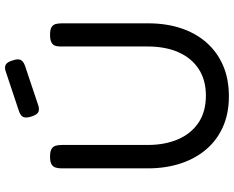

<svg xmlns="http://www.w3.org/2000/svg" viewBox="-102 -802 918 753"><g transform="rotate(-90 356.5 -426.0)"><path d="M354.8 13.2Q287.8 13.2 235.1 -10.1Q182.5 -33.5 146.1 -76.4Q109.8 -119.2 91 -177.4Q72.2 -235.5 72.2 -305V-642.8Q72.2 -656.8 75.5 -666.9Q78.8 -677 88.4 -682.6Q98 -688.2 117.8 -688.2Q138.2 -688.2 147.9 -682.6Q157.5 -677 160.8 -666.9Q164 -656.8 164 -641.8V-305Q164 -238.2 185.9 -186.9Q207.8 -135.5 251 -106.2Q294.2 -77 357.8 -77Q418.2 -77 461.2 -104.8Q504.2 -132.5 527.2 -183.8Q550.2 -235 550.2 -306V-648.5Q550.2 -660.8 553.6 -669.4Q557 -678 567 -683.1Q577 -688.2 596.5 -688.2Q616.2 -688.2 625.8 -682.5Q635.2 -676.8 638.1 -666.6Q641 -656.5 641 -641.8V-303Q641 -233.2 622.1 -175.6Q603.2 -118 566.4 -75.6Q529.5 -33.2 476.4 -10Q423.2 13.2 354.8 13.2ZM315.5 -733.2Q299.8 -729.5 290.9 -735.5Q282 -741.5 275.8 -760.5Q268.8 -781.5 273.4 -792.6Q278 -803.8 296.8 -810.2L456.8 -863.5Q471.8 -867.2 481 -860.5Q490.2 -853.8 495.5 -834.8Q502.8 -814.2 497.5 -803.4Q492.2 -792.5 473.2 -786Z"/></g></svg>

Font: Fredoka Light
Style: Regular
Weight: 300
Designer: Ben Nathan
Foundry: Milena B. Brandão, Ben Nathan
Version: Version 2.001